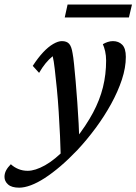

<svg xmlns="http://www.w3.org/2000/svg" viewBox="-146 -614 608 856"><path d="M-60.5 222.7Q-93.8 222.7 -109.9 208.5Q-126 194.3 -126 174.8Q-126 159.2 -118.7 145.5Q-111.3 131.8 -97.7 118.2Q-83 131.8 -64 139.6Q-44.9 147.5 -22.5 147.5Q10.7 147.5 54.7 123Q98.6 98.6 151.4 43.9L189.5 7.8Q238.3 -54.7 268.6 -111.3Q298.8 -168 313 -225.1Q327.1 -282.2 327.1 -343.8Q327.1 -366.2 322.8 -385.3Q318.4 -404.3 312.5 -417Q322.3 -422.9 334 -426.8Q345.7 -430.7 357.4 -430.7Q382.8 -430.7 398.9 -414.6Q415 -398.4 415 -360.4Q415 -312.5 397.5 -259.3Q379.9 -206.1 349.6 -150.9Q319.3 -95.7 280.3 -43Q241.2 9.8 199.2 54.7Q160.2 95.7 123.5 127Q86.9 158.2 53.7 179.7Q20.5 201.2 -8.3 211.9Q-37.1 222.7 -60.5 222.7ZM125 89.8Q124 44.9 121.6 -7.8Q119.1 -60.5 115.7 -115.2Q112.3 -169.9 107.4 -219.2Q102.5 -268.6 98.1 -306.2Q93.8 -343.8 88.9 -363.3Q55.7 -336.9 28.3 -289.1L0 -320.3Q23.4 -356.4 46.4 -380.9Q69.3 -405.3 91.3 -418Q113.3 -430.7 129.9 -430.7Q151.4 -430.7 162.1 -418.9Q172.9 -407.2 177.7 -376Q180.7 -361.3 184.1 -328.1Q187.5 -294.9 191.4 -250.5Q195.3 -206.1 198.7 -157.2Q202.1 -108.4 204.6 -63Q207 -17.6 208 17.6ZM155.3 -593.8H442.4L428.7 -536.1H142.6Z"/></svg>

Font: Crimson Pro Medium
Style: Italic
Weight: 500
Italic angle: -12°
Designer: Jacques Le Bailly
Foundry: Baron von Fonthausen
Version: Version 1.003